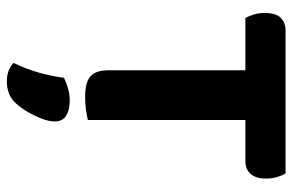

<svg xmlns="http://www.w3.org/2000/svg" viewBox="-173 -473 894 588"><g transform="rotate(90 274.0 -179.0)"><path d="M203.2 -483.5 202 -606.5H511Q517.1 -597.2 522 -581.3Q526.9 -565.5 526.9 -547.1Q526.9 -515.2 512.4 -499.3Q498 -483.5 473.1 -483.5ZM343.6 -606.5 344.8 -483.5H35.5Q29.5 -493.1 24.6 -508.9Q19.7 -524.8 19.7 -543.1Q19.7 -576.1 34.1 -591.3Q48.6 -606.5 73.5 -606.5ZM195.2 -510.5H347.6V-1.2Q338 1.5 318 4.4Q298 7.3 277.2 7.3Q232.4 7.3 213.8 -8.9Q195.2 -25.2 195.2 -64.7ZM297.9 217.7Q283.8 233.8 266.4 240.5Q248.9 247.1 228.8 247.1Q194.8 247.1 172.7 226.5Q192 186.2 202.9 147.3Q213.7 108.4 218.2 72Q232.6 65 250.9 59.7Q269.3 54.4 288.4 54.4Q316.6 54.4 334.3 65.3Q352 76.2 352 101.1Q352 117.1 343.5 139.8Q335 162.4 322.6 183.3Q310.2 204.2 297.9 217.7Z"/></g></svg>

Font: Baloo Bhaijaan 2
Style: Regular
Weight: 400
Designer: Sanskriti Dholi, Noopur Datye and Ek Type
Foundry: Ek Type
Version: Version 1.701